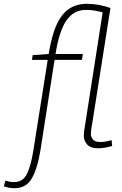

<svg xmlns="http://www.w3.org/2000/svg" viewBox="-125 -770 641 1010"><path d="M-48 220Q-78 220 -105 210L-96 180Q-73 188 -52 188Q-3 188 18 142.5Q39 97 51 18L126 -455H43L47 -480L131 -486Q147 -585 174 -642.5Q201 -700 240.5 -725Q280 -750 332 -750Q393 -750 456 -728L360 -120Q359 -117 356 -97Q353 -77 353 -66Q353 -50 363.5 -36.5Q374 -23 404 -23Q417 -23 431.5 -25.5Q446 -28 462 -33L465 -2Q448 3 429 6.5Q410 10 391 10Q352 10 334 -9.5Q316 -29 316 -56Q316 -68 317.5 -80Q319 -92 321 -102L415 -705Q393 -711 372.5 -714.5Q352 -718 327 -718Q264 -718 225.5 -664Q187 -610 167 -486H311L306 -455H162L88 19Q72 118 42 169Q12 220 -48 220Z"/></svg>

Font: Georama ExtraLight
Style: Italic
Weight: 200
Italic angle: -9°
Designer: Jean-Baptiste Levee
Foundry: Production Type
Version: Version 1.000